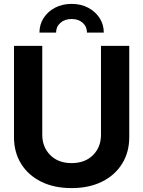

<svg xmlns="http://www.w3.org/2000/svg" viewBox="-20 -966 744 998"><path d="M352.1 11.7Q261.2 11.7 193.8 -21.7Q126.5 -55.2 89.6 -115Q52.7 -174.8 52.7 -253.4V-727.5H199.7V-265.6Q199.7 -201.7 241.2 -159.9Q282.7 -118.2 352.1 -118.2Q421.9 -118.2 463.4 -159.7Q504.9 -201.2 504.9 -265.6V-727.5H651.9V-253.4Q651.9 -174.8 614.7 -115Q577.6 -55.2 510.3 -21.7Q442.9 11.7 352.1 11.7ZM352.1 -945.8Q400.9 -945.8 438.5 -925.8Q476.1 -905.8 497.8 -872.1Q519.5 -838.4 519.5 -796.4H432.1Q432.1 -827.6 409.9 -847.4Q387.7 -867.2 352.1 -867.2Q316.9 -867.2 294.2 -847.4Q271.5 -827.6 271.5 -796.4H185.1Q185.1 -838.4 206.5 -872.1Q228 -905.8 265.9 -925.8Q303.7 -945.8 352.1 -945.8Z"/></svg>

Font: Inter Display
Style: Bold
Weight: 700
Designer: Rasmus Andersson
Foundry: rsms
Version: Version 4.001;git-9221beed3